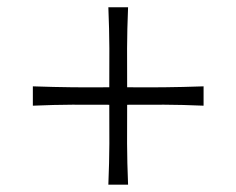

<svg xmlns="http://www.w3.org/2000/svg" viewBox="-20 -564 638 519"><path d="M68.8 -278.3Q127 -280.8 175.5 -281Q224.1 -281.2 275.4 -280.8Q275.9 -226.1 275.6 -175.8Q275.4 -125.5 272.9 -64.9H326.2Q323.7 -126 323.5 -176Q323.2 -226.1 323.7 -280.8Q375 -281.2 423.8 -281Q472.7 -280.8 530.3 -278.3V-330.6Q472.7 -328.6 423.8 -328.1Q375 -327.6 323.7 -328.1Q323.2 -382.8 323.5 -433.3Q323.7 -483.9 326.2 -544.4H272.9Q275.4 -483.9 275.6 -433.3Q275.9 -382.8 275.4 -328.1Q224.1 -327.6 175.5 -328.1Q127 -328.6 68.8 -330.6Z"/></svg>

Font: Pinar FD VF
Style: Regular
Weight: 300
Designer: Amin Abedi
Version: Version 2.000